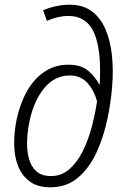

<svg xmlns="http://www.w3.org/2000/svg" viewBox="-20 -789 526 819"><path d="M195 10Q141 10 107.5 -14.5Q74 -39 57.5 -80Q41 -121 40.5 -173Q40 -225 51 -280Q66 -349 96 -401.5Q126 -454 170.5 -483.5Q215 -513 272 -513Q326 -513 356.5 -487Q387 -461 403 -429H405Q406 -440 406.5 -455.5Q407 -471 407 -485Q407 -604 374.5 -662.5Q342 -721 272 -721Q227 -721 180 -700L164 -745Q188 -756 218.5 -762.5Q249 -769 276 -769Q334 -769 371.5 -741Q409 -713 430 -664Q451 -615 457.5 -552.5Q464 -490 458.5 -421.5Q453 -353 439 -286Q423 -207 392 -139.5Q361 -72 312.5 -31Q264 10 195 10ZM198 -38Q242 -38 275.5 -67Q309 -96 332.5 -143Q356 -190 371 -246.5Q386 -303 394 -357Q381 -404 352.5 -435.5Q324 -467 277 -467Q214 -467 169.5 -414Q125 -361 106 -273Q97 -229 95.5 -187.5Q94 -146 103.5 -112Q113 -78 135.5 -58Q158 -38 198 -38Z"/></svg>

Font: Noto Sans SemiCondensed Light
Style: Italic
Weight: 300
Width: 4
Italic angle: -12°
Designer: Monotype Design Team
Foundry: Monotype Imaging Inc.
Version: Version 2.013; ttfautohint (v1.8.4.7-5d5b)